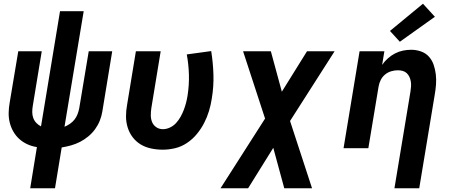

<svg xmlns="http://www.w3.org/2000/svg" viewBox="-20 -795 2440 1030"><path d="M142 215 178 -6Q151 -10 127 -21Q103 -32 84 -49Q65 -66 52 -88.5Q39 -111 32.5 -136.5Q26 -162 26.5 -189.5Q27 -217 32 -245L78 -520H204L156 -228Q153 -211 153 -194Q153 -177 158.5 -162Q164 -147 175 -135.5Q186 -124 200 -117L302 -735H429L326 -115Q341 -121 355.5 -131Q370 -141 380 -154Q390 -167 396 -182.5Q402 -198 405 -214L456 -520H582L529 -197Q525 -172 515.5 -148Q506 -124 490.5 -102.5Q475 -81 454 -63.5Q433 -46 409.5 -34Q386 -22 361 -15Q336 -8 311 -4L275 215Z M853 8Q821 8 790.5 1.5Q760 -5 735 -20Q710 -35 692 -58.5Q674 -82 665 -111Q656 -140 656 -171Q656 -202 662 -234L709 -520H842L792 -216Q789 -196 789 -176.5Q789 -157 796 -140Q803 -123 818.5 -112.5Q834 -102 854 -102Q873 -102 892 -111Q911 -120 925 -135.5Q939 -151 949 -169Q959 -187 966 -205.5Q973 -224 978 -243Q983 -262 986 -281Q995 -338 993.5 -393.5Q992 -449 982 -503L1113 -521Q1123 -459 1125 -394.5Q1127 -330 1116 -265Q1111 -232 1101 -199Q1091 -166 1075 -135Q1059 -104 1036 -76Q1013 -48 983 -28Q953 -8 919.5 0Q886 8 853 8Z M1163 215 1402 -159 1284 -520H1433L1492 -303L1627 -520H1775L1536 -146L1654 215H1505L1446 -2L1311 215Z M2096 215 2182 -304Q2184 -317 2185 -330.5Q2186 -344 2184 -357Q2182 -370 2176.5 -382Q2171 -394 2162 -402.5Q2153 -411 2140.5 -414.5Q2128 -418 2114 -418Q2096 -418 2078 -412.5Q2060 -407 2045.5 -395Q2031 -383 2022.5 -366Q2014 -349 2011 -331L1956 0H1823L1909 -520H2042L2030 -447Q2043 -466 2061 -482Q2079 -498 2099.5 -508.5Q2120 -519 2142 -523.5Q2164 -528 2186 -528Q2213 -528 2238.5 -519Q2264 -510 2281 -491Q2298 -472 2306.5 -447Q2315 -422 2318 -395.5Q2321 -369 2319 -341.5Q2317 -314 2312 -286L2229 215ZM2125 -571 2072 -629 2249 -775 2313 -705Z"/></svg>

Font: Iosevka SS04 XBd Ex
Style: Italic
Weight: 800
Width: 7
Italic angle: -9°
Monospace: yes
Designer: Belleve Invis
Foundry: Belleve Invis
Version: Version 19.0.0; ttfautohint (v1.8.4)